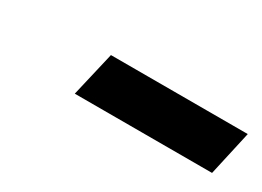

<svg xmlns="http://www.w3.org/2000/svg" viewBox="-21 -879 523 384"><g transform="rotate(30 240.5 -686.5)"><path d="M481 -738 458 -635H141L165 -738Z"/></g></svg>

Font: Nacelle Heavy
Style: Italic
Weight: 800
Italic angle: -12°
Designer: Sora Sagano
Foundry: Sora Sagano
Version: Version 1.000;FEAKit 1.0